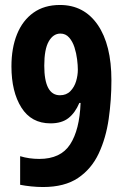

<svg xmlns="http://www.w3.org/2000/svg" viewBox="-20 -742 501 772"><path d="M428 -419Q428 -340 417 -263.5Q406 -187 377 -125Q348 -63 294 -26.5Q240 10 153 10Q130 10 105.5 7.5Q81 5 61 1V-114Q97 -103 138 -103Q224 -103 262 -161.5Q300 -220 304 -328H299Q282 -288 255 -267Q228 -246 183 -246Q106 -246 66 -309.5Q26 -373 26 -475Q26 -549 48.5 -604.5Q71 -660 114.5 -691Q158 -722 221 -722Q318 -722 373 -642Q428 -562 428 -419ZM223 -607Q194 -607 176 -575.5Q158 -544 158 -478Q158 -359 221 -359Q247 -359 263 -375.5Q279 -392 286 -415.5Q293 -439 293 -462Q293 -479 290 -503.5Q287 -528 279.5 -551.5Q272 -575 258 -591Q244 -607 223 -607Z"/></svg>

Font: Noto Sans Gujarati UI ExtraCondensed
Style: Bold
Weight: 700
Width: 2
Designer: Jelle Bosma - Monotype Design Team, Universal Thirst
Foundry: Monotype Imaging Inc.
Version: Version 2.106; ttfautohint (v1.8.4.7-5d5b)